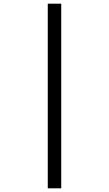

<svg xmlns="http://www.w3.org/2000/svg" viewBox="-20 -780 591 1041"><path d="M239 -760H312V241H239Z"/></svg>

Font: Noto Sans Lisu
Style: Regular
Weight: 400
Designer: Monotype Design Team. David Williams.
Foundry: Monotype Imaging Inc.
Version: Version 2.102